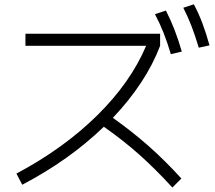

<svg xmlns="http://www.w3.org/2000/svg" viewBox="-20 -838 978 873"><path d="M644.5 -629.9H95.7V-684.6H708V-629.9Q676.3 -545.9 621.8 -463.1Q567.4 -380.4 493.2 -302.2Q580.1 -240.7 655 -174.6Q730 -108.4 804.7 -26.4L763.7 14.6Q687 -69.3 613.3 -135Q539.6 -200.7 452.1 -261.7Q294.9 -109.9 81.1 2L54.7 -48.8Q269 -162.6 421.6 -313Q574.2 -463.4 644.5 -629.9ZM684.6 -773.4 734.4 -790Q756.8 -746.1 773.9 -701.7Q791 -657.2 806.6 -603.5L756.8 -591.8Q740.7 -646 723.6 -689Q706.5 -731.9 684.6 -773.4ZM813.5 -802.7 861.3 -818.4Q883.8 -776.4 900.4 -731.9Q917 -687.5 932.6 -631.8L883.8 -621.1Q867.2 -676.8 850.6 -719.7Q834 -762.7 813.5 -802.7Z"/></svg>

Font: Pretendard Light
Style: Regular
Weight: 300
Designer: Base glyphs from Inter by Rasmus Andersson; Hangeul glyphs from Noto Sans CJK(Source Han Sans) by Jang Soo-young and Kan
Foundry: Kil Hyung-jin
Version: Version 1.309